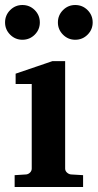

<svg xmlns="http://www.w3.org/2000/svg" viewBox="-26 -743 388 763"><path d="M304.2 0H32.2V-46.9L78.1 -49.8Q86.9 -50.8 93.5 -57.4Q100.1 -64 100.1 -73.2V-409.2H36.1V-450.2L182.1 -500H232.9V-73.2Q232.9 -64 240 -57.4Q247.1 -50.8 255.9 -49.8L304.2 -46.9ZM342.3 -653.8Q342.3 -625.5 322 -605.2Q301.8 -585 272.9 -585Q244.6 -585 224.4 -605.2Q204.1 -625.5 204.1 -653.8Q204.1 -682.6 224.4 -702.9Q244.6 -723.1 272.9 -723.1Q301.8 -723.1 322 -702.9Q342.3 -682.6 342.3 -653.8ZM132.3 -653.8Q132.3 -625.5 112.1 -605.2Q91.8 -585 63 -585Q34.7 -585 14.4 -605.2Q-5.9 -625.5 -5.9 -653.8Q-5.9 -682.6 14.4 -702.9Q34.7 -723.1 63 -723.1Q91.8 -723.1 112.1 -702.9Q132.3 -682.6 132.3 -653.8Z"/></svg>

Font: Charis
Style: Bold
Weight: 700
Designer: Walt Agee, Miriam Martin, Annie Olsen, Victor Gaultney, Lorna Priest, Alan Ward, Bob Hallissy, Martin Hosken, Sharon Cor
Foundry: SIL Global
Version: Version 7.000